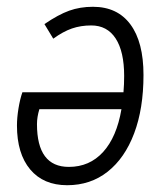

<svg xmlns="http://www.w3.org/2000/svg" viewBox="-20 -538 493 566"><path d="M30 -168Q30 -191 34.5 -218.5Q39 -246 46 -266H344Q346 -289 346 -314Q346 -386 321 -424.5Q296 -463 249 -463Q218 -463 192 -454Q166 -445 137 -424L111 -467Q152 -495 184 -506.5Q216 -518 254 -518Q326 -518 364.5 -466Q403 -414 403 -317Q403 -218 375.5 -145Q348 -72 297.5 -32Q247 8 178 8Q108 8 69 -38.5Q30 -85 30 -168ZM89 -172Q89 -46 183 -46Q244 -46 284 -90Q324 -134 338 -216H96Q89 -193 89 -172Z"/></svg>

Font: Radio Canada Condensed Light
Style: Italic
Weight: 300
Width: 3
Italic angle: -12°
Designer: Charles Daoud, Etienne Aubert Bonn, Alexandre Saumier Demers, Jacques Le Bailly
Foundry: Radio-Canada
Version: Version 2.104; ttfautohint (v1.8.4.7-5d5b);gftools[0.9.28.de